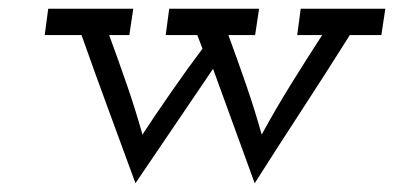

<svg xmlns="http://www.w3.org/2000/svg" viewBox="-20 -395 899 438"><path d="M666 -375H859L850 -315H778Q724 -229 669.5 -145.5Q615 -62 561 23L466 -238L289 23Q258 -62 227 -146Q196 -230 166 -315H82L90 -375H284L275 -315H229Q250 -258 269.5 -201.5Q289 -145 305 -88Q329 -125 368.5 -182Q408 -239 442 -284L430 -315H358L366 -375H571L562 -315H501Q522 -258 541.5 -201.5Q561 -145 577 -88Q608 -145 643 -201.5Q678 -258 715 -315H658Z"/></svg>

Font: Josefin Slab SemiBold
Style: Italic
Weight: 600
Italic angle: -12°
Designer: Santiago Orozco
Foundry: Typemade
Version: Version 2.000